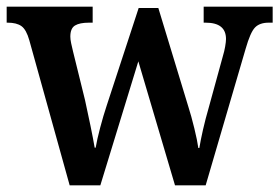

<svg xmlns="http://www.w3.org/2000/svg" viewBox="-21 -556 838 576"><path d="M67 -435Q58 -467 43.5 -477.5Q29 -488 2 -488H-1V-536H257V-488H246Q218 -488 204 -479.5Q190 -471 190 -446Q190 -438 192.5 -426Q195 -414 198 -402L234 -256Q242 -220 250.5 -178.5Q259 -137 263 -113H266Q270 -137 279.5 -173Q289 -209 299 -239L395 -532H454L544 -236Q553 -208 562 -171Q571 -134 574 -112H577Q581 -136 588 -167Q595 -198 606 -236L648 -389Q652 -402 654.5 -416.5Q657 -431 657 -439Q657 -488 596 -488H590V-536H797V-488H785Q758 -488 744 -473.5Q730 -459 716 -410L596 0H504L394 -372L280 0H188Z"/></svg>

Font: Noto Serif Sinhala SemiCondensed SemiBold
Style: Regular
Weight: 600
Width: 4
Designer: Jelle Bosma - Monotype Design Team
Foundry: Monotype Imaging Inc.
Version: Version 2.007; ttfautohint (v1.8.4.7-5d5b)